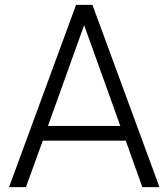

<svg xmlns="http://www.w3.org/2000/svg" viewBox="-20 -765 688 785"><path d="M17 0H86L155 -190H494L562 0H632L358 -745H291ZM176 -250 324 -662 472 -250Z"/></svg>

Font: Mluvka Light
Style: Regular
Weight: 300
Designer: Modified by Jiří Krblich, Original typeface by Gumpita Rahayu
Foundry: Gumpita Rahayu & Jiří Krblich
Version: Version 2.000;Glyphs 3.1.1 (3134)